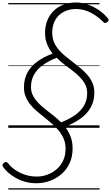

<svg xmlns="http://www.w3.org/2000/svg" viewBox="-67 -1035 900 1555"><path d="M227 449Q179 449 136.5 437Q94 425 59 405Q24 385 -2 361.5Q-28 338 -43 315Q-48 307 -46.5 299.5Q-45 292 -35 284Q-24 275 -16.5 277Q-9 279 -1 288Q22 318 57.5 342Q93 366 137 380.5Q181 395 231 395Q274 395 315.5 380Q357 365 390.5 336.5Q424 308 444 266.5Q464 225 464 170Q464 126 449.5 90.5Q435 55 411 25.5Q387 -4 357 -30.5Q327 -57 295.5 -82Q264 -107 233.5 -132.5Q203 -158 179.5 -187Q156 -216 141.5 -250.5Q127 -285 127 -327Q127 -396 155.5 -448Q184 -500 236.5 -537.5Q289 -575 359 -601Q332 -635 315 -676Q298 -717 298 -768Q298 -824 316 -869Q334 -914 367.5 -947Q401 -980 447 -997.5Q493 -1015 549 -1015Q598 -1015 646.5 -997.5Q695 -980 736.5 -951Q778 -922 806 -887Q814 -878 813 -871Q812 -864 802 -856Q792 -848 784.5 -848.5Q777 -849 771 -856Q738 -889 702.5 -912.5Q667 -936 628.5 -949Q590 -962 548 -962Q492 -962 448 -938.5Q404 -915 380 -872Q356 -829 356 -770Q356 -728 370 -694.5Q384 -661 408.5 -632.5Q433 -604 463.5 -579Q494 -554 526.5 -529.5Q559 -505 589 -479.5Q619 -454 643.5 -425Q668 -396 682.5 -361.5Q697 -327 697 -283Q697 -215 666.5 -162.5Q636 -110 582.5 -72.5Q529 -35 459 -9Q487 26 504 69.5Q521 113 521 168Q521 233 497.5 285Q474 337 432.5 373.5Q391 410 338 429.5Q285 449 227 449ZM427 -44Q492 -69 539.5 -102Q587 -135 613 -179Q639 -223 639 -280Q639 -313 628 -340Q617 -367 597.5 -390.5Q578 -414 553.5 -435.5Q529 -457 501 -477.5Q473 -498 445 -520Q417 -542 392 -567Q327 -542 280.5 -508.5Q234 -475 209 -431Q184 -387 184 -330Q184 -298 195 -271.5Q206 -245 225 -222Q244 -199 268 -177.5Q292 -156 319.5 -135Q347 -114 374.5 -92Q402 -70 427 -44ZM0 490H739V500H0ZM0 -20H739V0H0ZM0 -505H739V-500H0ZM0 -1010H739V-1000H0Z"/></svg>

Font: Playwrite AU TAS Guides
Style: Regular
Weight: 400
Designer: Veronika Burian, José Scaglione
Foundry: TypeTogether
Version: Version 1.003